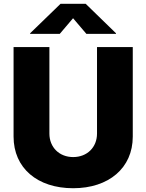

<svg xmlns="http://www.w3.org/2000/svg" viewBox="-20 -973 764 1002"><path d="M361.8 9.3C546.9 9.3 672.9 -95.7 672.9 -260.3V-727.5H486.3V-275.9C486.3 -204.6 435.1 -153.3 361.8 -153.3C289.1 -153.3 237.8 -204.6 237.8 -275.9V-727.5H50.8V-260.3C50.8 -95.7 175.3 9.3 361.8 9.3ZM292 -796.4 361.3 -877.9 430.7 -796.4H585.4V-799.3L427.2 -953.1H295.9L137.2 -799.3V-796.4Z"/></svg>

Font: Raveo ExtraBold
Style: Regular
Weight: 800
Designer: Jakub Foglar, Rasmus Andersson (Inter)
Foundry: Jakubfoglar.com
Version: Version 1.100;Glyphs 3.2.3 (3260)